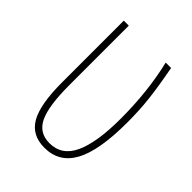

<svg xmlns="http://www.w3.org/2000/svg" viewBox="-162 -612 706 706"><g transform="rotate(45 191.0 -258.5)"><path d="M67 -206V-527H93V-217Q93 -110 115.5 -62.5Q138 -15 192 -15Q256 -15 285 -78Q314 -141 314 -264Q314 -406 285 -527H313Q328 -448 334.5 -392Q341 -336 341 -272Q341 -125 304 -57.5Q267 10 191 10Q125 10 96 -41Q67 -92 67 -206Z"/></g></svg>

Font: Noto Sans Display Thin Cond
Style: Regular
Weight: 250
Width: 3
Designer: Monotype Design team
Foundry: Monotype Imaging Inc.
Version: Version 1.000